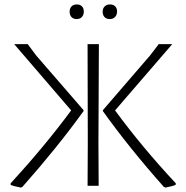

<svg xmlns="http://www.w3.org/2000/svg" viewBox="-20 -838 840 866"><path d="M28 -4V-11Q182 -179 301 -340L44 -639H105L143 -588L357 -341V-337Q237 -171 81 5L74 8Q42 2 28 -4ZM426 -639 424 -197 425 0H375L376 -194L375 -639ZM444 -337V-341L657 -588L696 -639H757L499 -340Q620 -175 773 -11L772 -4Q758 2 726 8L719 5Q561 -173 444 -337ZM358 -786Q358 -771 349.5 -761.5Q341 -752 326 -752Q311 -752 302.5 -761Q294 -770 294 -785Q294 -800 302.5 -809Q311 -818 327 -818Q341 -818 349.5 -809.5Q358 -801 358 -786ZM508 -786Q508 -771 499 -761.5Q490 -752 475 -752Q460 -752 451.5 -761Q443 -770 443 -785Q443 -800 452 -809Q461 -818 476 -818Q491 -818 499.5 -809.5Q508 -801 508 -786Z"/></svg>

Font: t
Style: Regular
Weight: 300
Designer: Juan Pablo del Peral
Foundry: Huerta Tipografica
Version: Version 2.004; ttfautohint (v1.8.1)